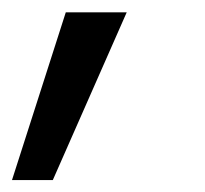

<svg xmlns="http://www.w3.org/2000/svg" viewBox="-31 -122 339 317"><path d="M-11.2 175.3 77.6 -101.6H178.2L56.2 175.3Z"/></svg>

Font: Adwaita Sans
Style: Italic
Weight: 400
Italic angle: -9.39999°
Designer: Rasmus Andersson
Foundry: rsms
Version: Version 4.001;git-9221beed3